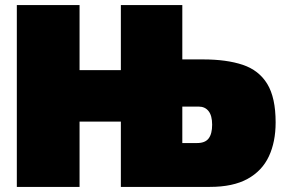

<svg xmlns="http://www.w3.org/2000/svg" viewBox="-20 -733 1123 753"><path d="M46 0V-713H292V-458H454V-713H695V-500H776Q868.5 -500 932 -478.8Q995.5 -457.5 1028.2 -403.8Q1061 -350 1061 -253Q1061 -176.5 1034.5 -119.8Q1008 -63 951 -31.5Q894 0 803 0H454V-256H292V0ZM695 -172H753Q784.5 -172 798.2 -190Q812 -208 812 -244Q812 -279.5 798 -297.2Q784 -315 759 -315H695Z"/></svg>

Font: Commissioner Black
Style: Regular
Weight: 900
Designer: Kostas Bartsokas
Foundry: Kostas Bartsokas
Version: Version 1.000; ttfautohint (v1.8.3)